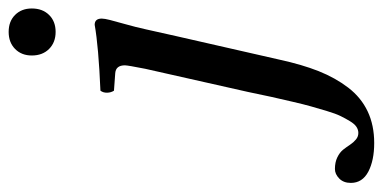

<svg xmlns="http://www.w3.org/2000/svg" viewBox="-328 -434 872 437"><g transform="rotate(-90 107.5 -216.0)"><path d="M243.2 -250 189.9 -16.1Q178.7 35.6 163.6 73.7Q148.4 111.8 126 141.1Q103.5 170.4 72 185.3Q40.5 200.2 0 200.2Q-39.6 200.2 -65.2 186.8Q-90.8 173.3 -90.8 147Q-90.8 130.4 -80.8 120.6Q-70.8 110.8 -59.1 110.8Q-43.9 110.8 -32.7 116.2Q-21.5 121.6 -15.1 129.6Q-8.8 137.7 -3.7 145.5Q1.5 153.3 8.1 158.7Q14.6 164.1 22.9 164.1Q30.3 164.1 36.9 159.7Q43.5 155.3 49.8 144.8Q56.2 134.3 61.5 123.3Q66.9 112.3 72.8 92.5Q78.6 72.8 83.3 56.6Q87.9 40.5 94.2 13.2Q100.6 -14.2 105 -33.9Q109.4 -53.7 116.2 -86.9L168.9 -320.8Q176.8 -360.8 176.8 -367.2Q176.8 -387.7 159.2 -389.2L119.1 -392.1Q114.7 -398.9 114.5 -407.7Q114.3 -416.5 119.1 -422.9Q219.7 -427.2 269 -436Q283.2 -436 283.2 -419.9Q283.2 -413.6 280 -401.1Q276.9 -388.7 270.3 -365.5Q263.7 -342.3 258.8 -319.8ZM199.2 -579.1Q199.2 -602.5 214.1 -617.2Q229 -631.8 252.9 -631.8Q276.9 -631.8 291.5 -617.2Q306.2 -602.5 306.2 -579.1Q306.2 -554.7 291.5 -539.8Q276.9 -524.9 252.9 -524.9Q229 -524.9 214.1 -539.8Q199.2 -554.7 199.2 -579.1Z"/></g></svg>

Font: Common Serif Medium
Style: Italic
Weight: 500
Italic angle: -12°
Designer: Philipp H. Poll, Khaled Hosny
Foundry: Stefan Peev, Context Ltd.
Version: Version 1.026